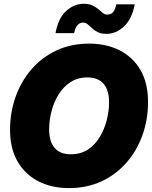

<svg xmlns="http://www.w3.org/2000/svg" viewBox="-20 -966 790 998"><path d="M338.9 11.7Q249 11.7 179.9 -23.4Q110.8 -58.6 71.5 -126.5Q32.2 -194.3 32.2 -291.5Q32.2 -381.8 61 -462.6Q89.8 -543.5 143.6 -605.7Q197.3 -668 273.2 -703.6Q349.1 -739.3 443.4 -739.3Q532.7 -739.3 601.8 -704.3Q670.9 -669.4 710.2 -601.8Q749.5 -534.2 749.5 -436Q749.5 -343.8 720.2 -262.7Q690.9 -181.6 636.7 -119.9Q582.5 -58.1 507.1 -23.2Q431.6 11.7 338.9 11.7ZM348.1 -164.1Q399.4 -164.1 436.8 -188.7Q474.1 -213.4 498.5 -253.9Q522.9 -294.4 534.9 -341.8Q546.9 -389.2 546.9 -434.6Q546.9 -497.1 518.6 -530.3Q490.2 -563.5 434.1 -563.5Q383.8 -563.5 346.4 -539.1Q309.1 -514.6 284.4 -474.6Q259.8 -434.6 247.6 -387.2Q235.4 -339.8 235.4 -293.5Q235.4 -231 263.7 -197.5Q292 -164.1 348.1 -164.1ZM533.7 -790Q505.9 -790 488.3 -798.8Q470.7 -807.6 458.5 -819.3Q446.3 -831.1 435.8 -839.8Q425.3 -848.6 411.6 -848.6Q376.5 -848.6 365.2 -793.9H268.6Q282.7 -871.1 323.7 -908.7Q364.7 -946.3 415 -946.3Q442.4 -946.3 460.4 -937.7Q478.5 -929.2 491.2 -918.2Q503.9 -907.2 514.4 -898.7Q524.9 -890.1 537.6 -890.1Q558.1 -890.1 568.8 -904.1Q579.6 -918 584.5 -943.4H680.2Q666.5 -868.2 625 -829.1Q583.5 -790 533.7 -790Z"/></svg>

Font: Inter Display Black
Style: Italic
Weight: 900
Italic angle: -9.39999°
Designer: Rasmus Andersson
Foundry: rsms
Version: Version 4.000;git-a52131595